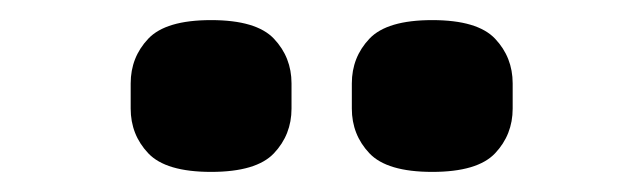

<svg xmlns="http://www.w3.org/2000/svg" viewBox="-20 -771 640 191"><path d="M190 -600Q145 -600 127.5 -618.5Q110 -637 110 -663V-688Q110 -714 127.5 -732.5Q145 -751 190 -751Q235 -751 252.5 -732.5Q270 -714 270 -688V-663Q270 -637 252.5 -618.5Q235 -600 190 -600ZM410 -600Q365 -600 347.5 -618.5Q330 -637 330 -663V-688Q330 -714 347.5 -732.5Q365 -751 410 -751Q455 -751 472.5 -732.5Q490 -714 490 -688V-663Q490 -637 472.5 -618.5Q455 -600 410 -600Z"/></svg>

Font: IBM Plex Sans Thai
Style: Bold
Weight: 700
Designer: Mike Abbink, Paul van der Laan, Pieter van Rosmalen, Ben Mitchell, Mark Frömberg
Foundry: Bold Monday
Version: Version 1.2